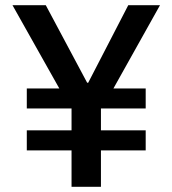

<svg xmlns="http://www.w3.org/2000/svg" viewBox="-20 -718 662 738"><path d="M368 -140V0H255V-140H83V-217H255V-301H83V-378H208L28 -698H156L315 -400H319L473 -698H595L416 -378H540V-301H368V-217H540V-140Z"/></svg>

Font: IBM Plex Sans Arabic Medium
Style: Regular
Weight: 500
Designer: Mike Abbink, Paul van der Laan, Pieter van Rosmalen, Wael Morcos, Khajak Apelian
Foundry: Bold Monday
Version: Version 1.1